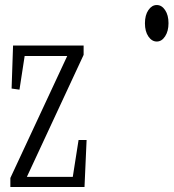

<svg xmlns="http://www.w3.org/2000/svg" viewBox="-20 -745 687 760"><path d="M21 -40.5 246.1 -523.4H77.6L57.1 -390.1L25.9 -394.5L31.7 -564.9H311V-527.8L86.4 -44.9H268.1L291 -190.9H322.8L314.5 -4.9H21ZM633.5 -705.1Q647 -685.1 647 -653.3Q647 -621.6 633.5 -601.1Q620.1 -580.6 600.6 -580.6Q581.1 -580.6 567.4 -600.6Q553.7 -620.6 553.7 -652.8Q553.7 -685.1 567.4 -705.1Q581.1 -725.1 600.6 -725.1Q620.1 -725.1 633.5 -705.1Z"/></svg>

Font: Scarab Serif
Style: Light
Weight: 300
Designer: John Roberts
Foundry: Scarab
Version: 1.0